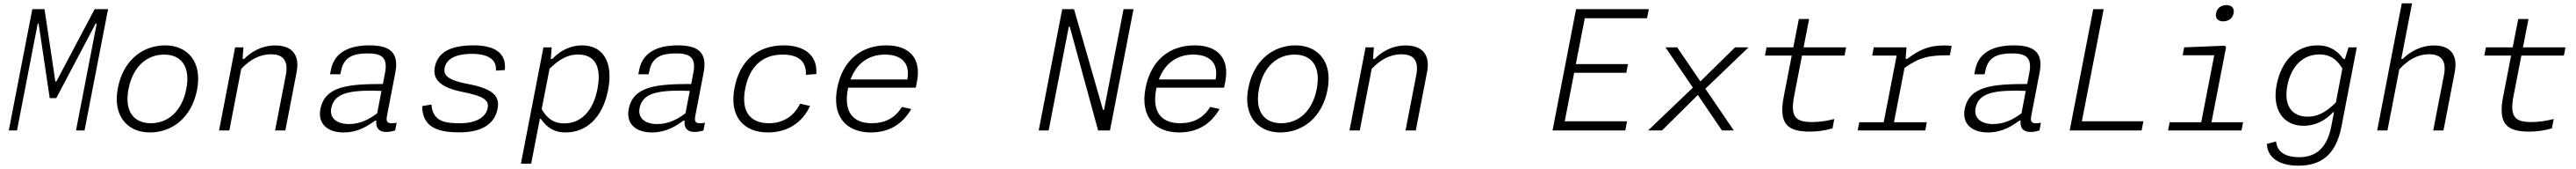

<svg xmlns="http://www.w3.org/2000/svg" viewBox="-20 -785 15540 1017"><path d="M175 -730 33 0H82.5L207.5 -643H213L280 -194.5H319.5L557 -643H563.5L438.5 0H490L632 -730H551L320 -294.5H314L248.5 -730Z M1169 -245C1202 -414.5 1109.5 -512 976 -512C843 -512 724 -424.5 691 -255C658 -85.5 751 12 884 12C1017.5 12 1136 -75.5 1169 -245ZM1104 -250C1078 -116 994 -43.5 890 -43.5C786 -43.5 729.5 -116 755.5 -250C781.5 -384 866 -456.5 970 -456.5C1074 -456.5 1130 -384 1104 -250Z M1701.5 0 1769.5 -351C1791.5 -464 1732 -511.5 1640.5 -511.5C1550 -511.5 1487.5 -465 1453 -430.5H1443.5L1448.5 -500H1398.5L1301.5 0H1363.5L1435.5 -371C1486.5 -424.5 1546 -458.5 1615 -458.5C1674.5 -458.5 1723.5 -433 1704.5 -333.5L1639.5 0Z M2209 -512C2060.5 -512 1993 -451 1976.5 -365.5L1971 -338H2033L2038.5 -362C2056 -446 2118.5 -462.5 2192.5 -463.5C2272.5 -464.5 2322.5 -447 2303 -347.5L2290 -279.5C2081.5 -279.5 1939.5 -267 1913 -128.5C1896 -41 1955 12 2052.5 12C2144.5 12 2203 -31 2244 -59.5H2250.5C2246 -22.5 2259.5 9 2311.5 9C2326 9 2343.5 6.5 2364 0L2373 -46.5C2321 -37 2306.5 -47 2314.5 -87L2365 -348C2389.5 -473 2327 -512 2209 -512ZM1978.5 -134C1995 -219.5 2076 -239.5 2223.5 -239.5C2238.5 -239.5 2260 -239 2281.5 -238L2255.5 -103C2205.5 -66 2152 -38.5 2084.5 -38.5C2012.5 -38.5 1967 -74 1978.5 -134Z M2837 -512C2686 -512 2619 -463.5 2603 -380C2589 -309.5 2636.5 -258.5 2765.5 -233C2895.5 -207 2932 -184.5 2922 -134.5C2913 -86.5 2862 -43.5 2757.5 -43.5C2679 -43.5 2590.5 -46 2583 -156L2527 -146.5C2528 -25 2611.5 11.5 2750.5 11.5C2891.5 11.5 2964.5 -41.5 2982 -131C2996.5 -204.5 2956 -251 2806 -279C2686.5 -301.5 2653.5 -328.5 2662.5 -376.5C2674 -435 2737.5 -461 2826.5 -461C2925 -461 2977.5 -427 2972 -360L3025.5 -363.5C3036.5 -467 2963.5 -512 2837 -512Z M3649 -245.5C3681.5 -411 3617.5 -512 3492.5 -512C3418.5 -512 3358 -478.5 3312 -430H3302.5L3308.5 -500H3258.5L3122.5 200H3184.5L3237 -70H3242.5C3277 -22 3318 12 3393 12C3515.5 12 3616 -74 3649 -245.5ZM3248 -128 3295.5 -371.5C3360.5 -435.5 3413 -457 3467.5 -457C3569 -457 3610.5 -383.5 3584.5 -250.5C3558 -112.5 3482.5 -42.5 3383.5 -42.5C3329 -42.5 3285 -64 3248 -128Z M4069 -512C3920.5 -512 3853 -451 3836.5 -365.5L3831 -338H3893L3898.5 -362C3916 -446 3978.5 -462.5 4052.5 -463.5C4132.5 -464.5 4182.5 -447 4163 -347.5L4150 -279.5C3941.5 -279.5 3799.5 -267 3773 -128.5C3756 -41 3815 12 3912.5 12C4004.5 12 4063 -31 4104 -59.5H4110.5C4106 -22.5 4119.5 9 4171.5 9C4186 9 4203.5 6.5 4224 0L4233 -46.5C4181 -37 4166.5 -47 4174.5 -87L4225 -348C4249.5 -473 4187 -512 4069 -512ZM3838.5 -134C3855 -219.5 3936 -239.5 4083.5 -239.5C4098.5 -239.5 4120 -239 4141.5 -238L4115.5 -103C4065.5 -66 4012 -38.5 3944.5 -38.5C3872.5 -38.5 3827 -74 3838.5 -134Z M4867 -147.5 4807 -161C4766.5 -79.5 4698 -43.5 4619 -43.5C4508.5 -43.5 4448.5 -111 4476 -252C4501.5 -384 4580 -456.5 4701.5 -456.5C4785.5 -456.5 4846 -425 4842 -334.5L4905 -339.5C4913 -457 4827.5 -512 4708.5 -512C4554.5 -512 4444 -424.5 4411.5 -257C4377.5 -82.5 4467.5 12 4613 12C4732 12 4821.5 -48 4867 -147.5Z M5031 -255C4998 -85.5 5084 12 5234 12C5353.5 12 5430 -46.5 5477.5 -129L5421 -141.5C5380.5 -74.5 5318.5 -43.5 5240 -43.5C5126 -43.5 5068.5 -111 5095.5 -250L5097 -257.5H5505L5512 -293C5539.5 -433.5 5467 -512 5327.5 -512C5172.5 -512 5063 -419.5 5031 -255ZM5111.5 -307C5146.5 -401.5 5218.5 -456.5 5319 -456.5C5411 -456.5 5473.5 -412 5454 -307Z M6605 0H6676.5L6818.5 -730H6758.5L6640.5 -123.5H6634.5L6459.5 -730H6388.5L6246.5 0H6306.5L6428 -624H6434Z M6891 -255C6858 -85.5 6944 12 7094 12C7213.5 12 7290 -46.5 7337.5 -129L7281 -141.5C7240.5 -74.5 7178.5 -43.5 7100 -43.5C6986 -43.5 6928.5 -111 6955.5 -250L6957 -257.5H7365L7372 -293C7399.5 -433.5 7327 -512 7187.5 -512C7032.5 -512 6923 -419.5 6891 -255ZM6971.5 -307C7006.5 -401.5 7078.5 -456.5 7179 -456.5C7271 -456.5 7333.5 -412 7314 -307Z M7989 -245C8022 -414.5 7929.5 -512 7796 -512C7663 -512 7544 -424.5 7511 -255C7478 -85.5 7571 12 7704 12C7837.5 12 7956 -75.5 7989 -245ZM7924 -250C7898 -116 7814 -43.5 7710 -43.5C7606 -43.5 7549.5 -116 7575.5 -250C7601.5 -384 7686 -456.5 7790 -456.5C7894 -456.5 7950 -384 7924 -250Z M8521.5 0 8589.5 -351C8611.5 -464 8552 -511.5 8460.5 -511.5C8370 -511.5 8307.5 -465 8273 -430.5H8263.5L8268.5 -500H8218.5L8121.5 0H8183.5L8255.5 -371C8306.5 -424.5 8366 -458.5 8435 -458.5C8494.5 -458.5 8543.5 -433 8524.5 -333.5L8459.5 0Z M9346.5 0H9785.5L9796 -55H9420L9477 -347H9791.5L9801.5 -399.5H9487L9541 -675H9916.5L9927.5 -730H9488.5Z M10028 -500 10193 -257.5 9923 0H10007L10223 -213.5L10368.5 0H10440L10268.5 -251L10529 -500H10447.5L10238.5 -295L10098.5 -500Z M10900.5 7C10944 7 10994 0 11035.5 -12.5L11046.5 -69C11006 -58.5 10960.5 -50.5 10912 -50.5C10810.5 -50.5 10780 -83.5 10804.5 -209.5L10851.5 -450.5H11108L11117.5 -500H10861L10894.5 -670.5H10832.5L10799 -500H10637.5L10628 -450.5H10789.5L10741 -201.5C10710 -40 10762.5 7.5 10900.5 7Z M11482 -500H11284.5L11275 -450.5H11422.5L11344.5 -49.5H11197L11187.5 0H11595L11604.5 -49.5H11406.5L11470 -376.5C11564.5 -443 11621 -452.5 11743.5 -452.5L11754.5 -508.5C11740 -510.5 11725 -511.5 11707.5 -511.5C11614 -511.5 11555 -482.5 11486.5 -431H11476.5Z M12129 -512C11980.5 -512 11913 -451 11896.5 -365.5L11891 -338H11953L11958.5 -362C11976 -446 12038.5 -462.5 12112.5 -463.5C12192.5 -464.5 12242.5 -447 12223 -347.5L12210 -279.5C12001.5 -279.5 11859.5 -267 11833 -128.5C11816 -41 11875 12 11972.5 12C12064.5 12 12123 -31 12164 -59.5H12170.5C12166 -22.5 12179.5 9 12231.5 9C12246 9 12263.5 6.5 12284 0L12293 -46.5C12241 -37 12226.5 -47 12234.5 -87L12285 -348C12309.5 -473 12247 -512 12129 -512ZM11898.5 -134C11915 -219.5 11996 -239.5 12143.5 -239.5C12158.5 -239.5 12180 -239 12201.5 -238L12175.5 -103C12125.5 -66 12072 -38.5 12004.5 -38.5C11932.5 -38.5 11887 -74 11898.5 -134Z M12466.5 0H12900.5L12911 -55H12540L12671.5 -730H12608.5Z M13060 0H13503L13512.5 -49.5H13322L13410 -501L13402 -510L13157 -500L13148 -452.5H13338.5L13260 -49.5H13069.5ZM13393 -656.5C13424 -656.5 13449.5 -674.5 13455.5 -705.5C13461.5 -736.5 13443 -754.5 13412 -754.5C13381 -754.5 13355.5 -736.5 13349.5 -705.5C13343.5 -674.5 13362 -656.5 13393 -656.5Z M13715 -274.5C13686.5 -129 13752.5 -28 13877.5 -28C13951.5 -28 14010 -61.5 14056 -110H14061L14044 -22C14015.5 123 13935 161 13849.5 161C13775.5 161 13718 134 13711.5 66L13656 81C13658.5 156.5 13721.5 212 13845 212C13979 212 14072 151.5 14106 -23L14198.5 -500H14148.5L14127 -430H14117.5C14083.5 -478 14036.5 -512 13961.5 -512C13839 -512 13744.5 -426 13715 -274.5ZM13779.5 -269.5C13802.5 -387.5 13874.5 -457.5 13973.5 -457.5C14028 -457.5 14074.5 -436 14111.5 -372.5L14072.5 -168.5C14008 -104 13957 -83 13902.5 -83C13801 -83 13757.5 -156.5 13779.5 -269.5Z M14383.5 0 14455 -367.5C14505 -423 14564.5 -458.5 14635 -458.5C14694.5 -458.5 14743.5 -433 14724.5 -333.5L14659.5 0H14721.5L14789.5 -351C14811.5 -464 14753.5 -511.5 14664.5 -511.5C14576.5 -511.5 14510 -465 14476 -430.5H14467L14532 -765H14470L14321.5 0Z M15240.5 7C15284 7 15334 0 15375.5 -12.5L15386.5 -69C15346 -58.5 15300.5 -50.5 15252 -50.5C15150.5 -50.5 15120 -83.5 15144.5 -209.5L15191.5 -450.5H15448L15457.5 -500H15201L15234.5 -670.5H15172.5L15139 -500H14977.5L14968 -450.5H15129.5L15081 -201.5C15050 -40 15102.5 7.5 15240.5 7Z"/></svg>

Font: Monaspace Neon ExtraLight
Style: Italic
Weight: 200
Italic angle: -11°
Designer: Riley Cran & the Lettermatic Team
Foundry: Lettermatic
Version: Version 1.200 (Monaspace Neon)